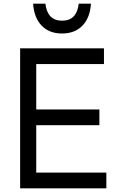

<svg xmlns="http://www.w3.org/2000/svg" viewBox="-20 -1029 669 1049"><path d="M90 -765H548V-679H178V-431H523V-345H178V-86H561V0H90ZM319 -846Q249 -846 207.5 -889Q166 -932 161 -1009H228Q239 -916 319 -916Q400 -916 410 -1009H477Q472 -932 430.5 -889Q389 -846 319 -846Z"/></svg>

Font: Application
Style: Regular
Weight: 400
Designer: Wei Huang
Foundry: Wei Huang
Version: Version 0.012